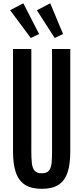

<svg xmlns="http://www.w3.org/2000/svg" viewBox="-20 -1164 518 1194"><path d="M239.7 10.3Q174.8 10.3 135.5 -14.9Q96.2 -40 78.6 -91.3Q61 -142.6 61 -220.7V-859.4H174.8V-223.1Q174.8 -181.2 178 -150.4Q181.2 -119.6 194.8 -103Q208.5 -86.4 239.7 -86.4Q271 -86.4 284.4 -102.8Q297.9 -119.1 300.8 -149.9Q303.7 -180.7 303.7 -222.7V-859.4H417V-220.7Q417 -142.6 399.9 -91.3Q382.8 -40 344 -14.9Q305.2 10.3 239.7 10.3ZM171.4 -927.7 43 -1100.6 125 -1143.6 223.1 -952.6ZM320.3 -927.7 209.5 -1100.1 292.5 -1143.6 372.1 -952.6Z"/></svg>

Font: Antonio SemiBold
Style: Regular
Weight: 600
Designer: Vernon Adams
Foundry: Vernon Adams
Version: Version 1.002